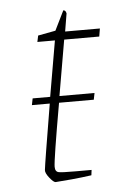

<svg xmlns="http://www.w3.org/2000/svg" viewBox="-43 -537 362 578"><g transform="rotate(-5 137.5 -247.5)"><path d="M165 -416 136 -248H242L238 -228H133Q103 -57 103 -37Q103 -22 114 -20Q122 -18 165 -18H213L211 -2Q183 2 151 5Q119 8 102 9Q96 9 84 -6Q72 -21 73 -30Q75 -49 105 -228H51L55 -248H108L137 -416H84L88 -435L141 -445L170 -504Q177 -504 179 -494L170 -440H275L271 -416Z"/></g></svg>

Font: Grenze Thin
Style: Italic
Weight: 250
Italic angle: -10°
Designer: Renata Polastri
Foundry: Omnibus-Type
Version: Version 1.002; ttfautohint (v1.8)